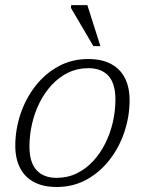

<svg xmlns="http://www.w3.org/2000/svg" viewBox="-20 -736 578 766"><path d="M332 -500.5Q386 -500.5 423 -480.8Q460 -461 478.5 -424.2Q497 -387.5 497 -336.5Q497 -272 476.5 -210.2Q456 -148.5 417.5 -98.8Q379 -49 325.5 -19.5Q272 10 206 10Q152 10 115.2 -9.8Q78.5 -29.5 59.8 -66.5Q41 -103.5 41 -154Q41 -218.5 61.5 -280.2Q82 -342 120.5 -391.8Q159 -441.5 212.5 -471Q266 -500.5 332 -500.5ZM206 -26.5Q250 -26.5 286.5 -44.5Q323 -62.5 351.5 -93.2Q380 -124 400 -164Q420 -204 430.2 -248.8Q440.5 -293.5 440.5 -339Q440.5 -402.5 412.8 -433.2Q385 -464 332 -464Q288.5 -464 251.8 -446Q215 -428 186.5 -397.2Q158 -366.5 138 -326.5Q118 -286.5 107.8 -241.8Q97.5 -197 97.5 -151.5Q97.5 -88.5 125.5 -57.5Q153.5 -26.5 206 -26.5ZM380.5 -552H352.5L263 -704.5L264 -715.5H328.5Z"/></svg>

Font: Newsreader 9pt Light
Style: Italic
Weight: 300
Italic angle: -17°
Designer: Hugues Gentile
Foundry: Production Type
Version: Version 1.003